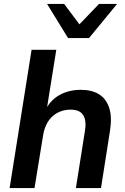

<svg xmlns="http://www.w3.org/2000/svg" viewBox="-20 -959 639 979"><path d="M29 0 141 -705H267L217 -393H209Q235 -447 282.5 -474Q330 -501 392 -501Q448 -501 484.5 -478.5Q521 -456 536.5 -410Q552 -364 541 -293L495 0H367L413 -291Q419 -327 413 -351Q407 -375 389.5 -387.5Q372 -400 340 -400Q302 -400 271.5 -383Q241 -366 223 -336Q205 -306 199 -264L156 0ZM327 -765 220 -939H307L385 -835L485 -939H577L434 -765Z"/></svg>

Font: Nunito Sans 11pt
Style: Bold Italic
Weight: 700
Italic angle: -9°
Version: Version 3.101;gftools[0.9.27]